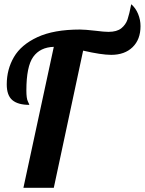

<svg xmlns="http://www.w3.org/2000/svg" viewBox="-20 -890 686 910"><path d="M235 -668 91 0H235L374 -650C432 -636.7 476.3 -630 507 -630C549.7 -630 583.5 -642.2 608.5 -666.5C633.5 -690.8 646 -724 646 -766C646 -786 642.2 -805.3 634.5 -824C626.8 -842.7 616 -858 602 -870C596 -838.7 590.2 -814.7 584.5 -798C578.8 -781.3 569 -767.3 555 -756C541 -744.7 520.7 -739 494 -739C480 -739 460.3 -740.7 435 -744C400.3 -748 375 -750 359 -750C276.3 -750 209.2 -738 157.5 -714C105.8 -690 68.7 -658.5 46 -619.5C23.3 -580.5 12 -537.3 12 -490C12 -455.3 20.8 -430.5 38.5 -415.5C56.2 -400.5 83 -393 119 -393C119 -394.3 116.7 -399.8 112 -409.5C107.3 -419.2 105 -436.3 105 -461C105 -537 115.8 -590.2 137.5 -620.5C159.2 -650.8 191.7 -666.7 235 -668Z"/></svg>

Font: DonutKreme
Style: Regular
Weight: 400
Designer: Impallari Type
Foundry: Impallari Type
Version: Version 2.100